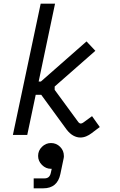

<svg xmlns="http://www.w3.org/2000/svg" viewBox="-20 -733 652 1043"><path d="M416 14Q397 14 378 3.5Q359 -7 342 -29L204 -218H174L128 0H50L201 -713H279L190 -290H202L450 -508L498 -457L277 -263V-245L406 -69Q412 -62 419 -62Q425 -62 432 -67L480 -102L522 -43L477 -9Q464 1 448.5 7.5Q433 14 416 14ZM163 290V236H222Q250 236 256 206L261 184H257Q229 184 208 163Q187 142 187 114Q187 85 208 64.5Q229 44 257 44Q286 44 306.5 64.5Q327 85 327 114Q327 116 327 119Q327 122 326 126L308 212Q292 290 215 290Z"/></svg>

Font: Space Mono
Style: Italic
Weight: 400
Italic angle: -12°
Monospace: yes
Designer: Colophon Foundry + Benjamin Critton
Foundry: Colophon Foundry & Benjamin Critton
Version: Version 1.003; ttfautohint (v1.8.4.7-5d5b)